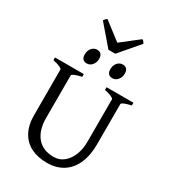

<svg xmlns="http://www.w3.org/2000/svg" viewBox="-239 -1130 1133 1268"><g transform="rotate(30 327.0 -496.5)"><path d="M551.8 -255.9Q551.8 -171.4 524.4 -110.4Q497.1 -49.3 446 -17.3Q395 14.6 325.2 14.6Q256.3 14.6 204.8 -10.5Q153.3 -35.6 124.3 -87.6Q95.2 -139.6 95.2 -216.8V-564Q95.2 -570.3 76.4 -579.1Q57.6 -587.9 24.4 -594.2V-615.2H244.1V-594.2Q211.4 -587.4 192.4 -579.1Q173.3 -570.8 173.3 -564V-241.2Q173.3 -146.5 217.5 -94Q261.7 -41.5 344.2 -41.5Q388.7 -41.5 421.4 -69.1Q454.1 -96.7 471.2 -141.4Q488.3 -186 488.3 -235.8V-564Q488.3 -570.3 469.5 -579.1Q450.7 -587.9 417.5 -594.2V-615.2H622.6V-594.2Q589.8 -587.4 570.8 -579.1Q551.8 -570.8 551.8 -564ZM184.1 -732.4Q184.1 -750.5 191.7 -765.9Q199.2 -781.2 212.2 -790Q225.1 -798.8 240.2 -798.8Q281.7 -798.8 281.7 -752.4Q281.7 -724.6 265.4 -705.1Q249 -685.5 225.1 -685.5Q184.1 -685.5 184.1 -732.4ZM379.4 -732.4Q379.4 -750.5 387 -765.9Q394.5 -781.2 407.5 -790Q420.4 -798.8 435.5 -798.8Q477.1 -798.8 477.1 -752.4Q477.1 -724.6 460.7 -705.1Q444.3 -685.5 420.4 -685.5Q379.4 -685.5 379.4 -732.4ZM304.7 -835.4 175.8 -985.4Q177.2 -987.3 181.4 -993.4Q185.5 -999.5 189 -1002.4Q192.4 -1005.4 197.8 -1008.3L332 -905.3L463.9 -1008.3Q471.7 -1004.4 474.9 -1000.5Q478 -996.6 484.9 -985.4L356.9 -835.4Z"/></g></svg>

Font: David Libre
Style: Regular
Weight: 400
Version: Version 1.000